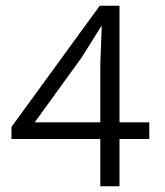

<svg xmlns="http://www.w3.org/2000/svg" viewBox="-20 -650 576 670"><path d="M328 -630H397V-223H501V-165H397V0H330V-165H20V-207ZM101 -223H330V-424L335 -558H333L264 -448Z"/></svg>

Font: Ek Mukta Light
Style: Regular
Weight: 300
Designer: Girish Dalvi and Yashodeep Gholap
Foundry: Ek Type
Version: Version 2.538;PS 1.002;hotconv 16.6.51;makeotf.lib2.5.65220;